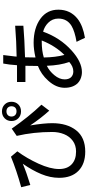

<svg xmlns="http://www.w3.org/2000/svg" viewBox="516 -1292 892 1964"><g transform="rotate(-90 962.0 -310.0)"><path d="M805 -541Q762 -541 734 -568.5Q706 -596 706 -639Q706 -681 734 -708.5Q762 -736 805 -736Q847 -736 875 -708.5Q903 -681 903 -639Q903 -596 875.5 -568.5Q848 -541 805 -541ZM857 -639Q857 -662 843 -676Q829 -690 805 -690Q781 -690 766.5 -676Q752 -662 752 -639Q752 -615 766.5 -601Q781 -587 805 -587Q829 -587 843 -600.5Q857 -614 857 -639ZM661 -447Q684 -308 684 -222Q684 -70 611 23Q538 116 393 116Q267 116 196 46Q125 -24 125 -151Q125 -242 163.5 -334.5Q202 -427 269 -523Q186 -487 52 -446L29 -539Q199 -586 341 -644L396 -579Q324 -481 269.5 -361.5Q215 -242 215 -151Q215 -69 262.5 -23.5Q310 22 393 22Q458 22 503.5 -11.5Q549 -45 571.5 -100.5Q594 -156 594 -222Q594 -413 554 -585L628 -636Q751 -460 873 -332L812 -252Q735 -337 661 -447Z M1537 70 1516 27Q1623 9 1679 -24Q1754 -70 1754 -159Q1754 -220 1711 -263Q1673 -301 1620 -315Q1558 -142 1429 -25Q1311 82 1207 82Q1189 82 1174 79Q1125 70 1093 39Q1046 -10 1046 -95Q1046 -183 1119 -263Q1183 -335 1269 -368Q1269 -403 1270 -423L1271 -496H1105V-582H1277Q1282 -663 1294 -723H1381Q1375 -684 1367 -609Q1367 -602 1365 -586Q1518 -588 1681 -601V-517Q1537 -505 1358 -500Q1356 -434 1356 -393Q1438 -412 1506 -412Q1657 -412 1753 -342Q1845 -275 1845 -159Q1845 -36 1751 38Q1680 93 1557 113ZM1530 -329H1519Q1425 -329 1356 -308Q1358 -187 1382 -97Q1475 -190 1530 -329ZM1175 -200Q1132 -148 1132 -95Q1132 -53 1153 -30Q1176 -6 1213 -6Q1264 -6 1310 -48Q1276 -141 1271 -277Q1217 -251 1175 -200Z"/></g></svg>

Font: Gmarket Sans TTF Medium
Style: Regular
Weight: 500
Designer: Creative Director : Sungho Lee; Art Director : Kiwoong Choi; Project Manager : Sori Yang, Jongwook Yoon; Font Designer :
Foundry: Sandoll Inc.
Version: Version 1.000;hotconv 1.0.109;makeotfexe 2.5.65596